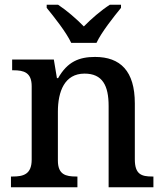

<svg xmlns="http://www.w3.org/2000/svg" viewBox="-20 -786 691 806"><path d="M279 -606H385C406 -651 457 -715 488 -753V-766H441C405 -743 362 -706 332 -675C302 -706 259 -743 224 -766H176V-753C207 -715 258 -651 279 -606ZM26 0H305V-45H300C256 -45 223 -53 223 -112V-317C223 -402 251 -477 335 -477C410 -477 436 -427 436 -341V0H624V-45H619C574 -45 546 -54 546 -117V-352C546 -488 485 -547 379 -547C312 -547 263 -527 224 -458H219L206 -536H31V-491H36C80 -491 113 -482 113 -424V-116C113 -54 78 -45 33 -45H26Z"/></svg>

Font: Noto Serif Ethiopic Medium
Style: Regular
Weight: 500
Designer: Monotype Design Team
Foundry: Monotype Imaging Inc.
Version: Version 2.102